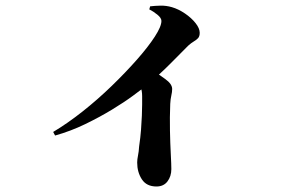

<svg xmlns="http://www.w3.org/2000/svg" viewBox="-20 -619 1040 697"><path d="M173 -140Q225 -171 280 -214.5Q335 -258 386 -307.5Q437 -357 477.5 -403Q518 -449 542 -486Q566 -523 566 -543Q566 -554 551 -566Q536 -578 522 -585L525 -596Q542 -598 562.5 -598.5Q583 -599 604 -593Q628 -586 651.5 -570Q675 -554 690 -535Q705 -516 705 -500Q705 -487 699 -480.5Q693 -474 683.5 -468.5Q674 -463 663 -453Q638 -428 599 -388.5Q560 -349 513 -310Q496 -296 463.5 -272Q431 -248 386.5 -221Q342 -194 289.5 -168.5Q237 -143 180 -127ZM548 58Q512 58 495 32Q478 6 478 -29Q478 -40 481 -54.5Q484 -69 485 -87Q490 -121 492 -148.5Q494 -176 495 -199Q496 -222 496 -239.5Q496 -257 496 -270Q496 -290 490 -304.5Q484 -319 476 -335L522 -373Q555 -350 580 -332Q605 -314 605 -296Q605 -285 602 -272.5Q599 -260 598 -242Q596 -193 597 -145Q598 -97 600 -59.5Q602 -22 602 -5Q602 21 588 39.5Q574 58 548 58Z"/></svg>

Font: Noto Serif TC ExtraBold
Style: Regular
Weight: 800
Designer: Ryoko NISHIZUKA 西塚涼子 (kana & ideographs); Frank Grießhammer (Latin, Greek & Cyrillic); Wenlong ZHANG 张文龙 (bopomofo); San
Foundry: Adobe
Version: Version 2.002-H1;hotconv 1.1.0;makeotfexe 2.6.0